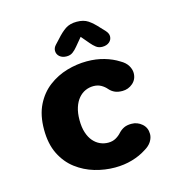

<svg xmlns="http://www.w3.org/2000/svg" viewBox="-102 -765 823 868"><g transform="rotate(-15 309.5 -331.0)"><path d="M331.2 9.5Q284 9.5 237 -4.2Q190.1 -18 151.1 -47.5Q112.1 -77 88.5 -124.5Q65 -172 65 -239Q65 -306 88.5 -353.5Q112.1 -401 151.1 -430.5Q190.1 -460 237 -473.8Q284 -487.5 331.2 -487.5Q374.6 -487.5 412.2 -476.6Q449.8 -465.7 478.6 -447.2Q501.4 -434.6 512.1 -416.9Q522.8 -399.2 522.8 -381.8Q522.8 -352.8 501.9 -334.4Q480.9 -316.1 453 -316.1Q431.8 -316.1 417.5 -322.7Q403.3 -329.2 393.1 -340.8Q381.8 -354.2 366.5 -362.8Q351.2 -371.4 330.8 -371.4Q311 -371.4 293.1 -363.4Q275.2 -355.4 261.3 -339.1Q247.3 -322.8 239.2 -297.9Q231 -272.9 231 -239Q231 -205.1 239.2 -180.1Q247.3 -155.2 261.3 -139.1Q275.2 -123 293.1 -115Q311 -107 330.8 -107Q351.2 -107 366.5 -115.7Q381.8 -124.3 393.1 -137.2Q403.8 -148.7 417.8 -155.5Q431.8 -162.3 453 -162.3Q480.9 -162.3 501.9 -144Q522.8 -125.8 522.8 -96.2Q522.8 -78.8 512.1 -61.5Q501.3 -44.2 478.6 -31.2Q449.8 -12.4 412.2 -1.5Q374.6 9.5 331.2 9.5ZM450.4 -596.7Q462.4 -583.4 462.4 -570Q462.4 -553.7 449.9 -543.1Q437.3 -532.5 417.1 -532.5Q400.2 -532.5 388.2 -541.6Q376.2 -550.8 365.8 -563.3L333.4 -601.5L301.4 -563.2Q290.6 -549.8 278.8 -541.2Q267.1 -532.5 250.1 -532.5Q229.9 -532.5 217.5 -543.1Q205 -553.8 205 -570.2Q205 -584.5 216.8 -596.7L236.3 -617.6Q259.8 -644.3 280.7 -658.2Q301.7 -672.1 333.3 -672.1Q365.5 -672.1 386.2 -658.2Q407 -644.3 430.8 -617.6Z"/></g></svg>

Font: Sono ExtraLight
Style: Regular
Weight: 200
Designer: Tyler Finck
Foundry: Tyler Finck
Version: Version 2.112